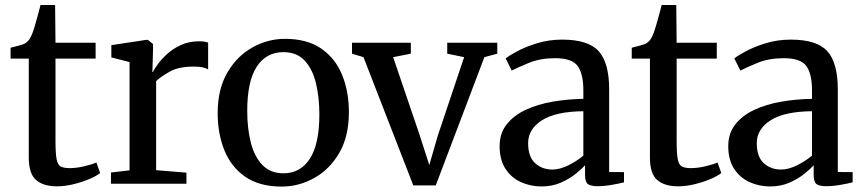

<svg xmlns="http://www.w3.org/2000/svg" viewBox="-20 -712 3344 744"><path d="M200.5 10Q148.5 10 120 -14.2Q91.5 -38.5 91.5 -102V-485H21V-527Q35 -531 53.5 -535.5Q72 -540 79.5 -545.5Q89 -552 94.5 -560.5Q100 -569 105.5 -583Q110 -595 116.2 -616.2Q122.5 -637.5 128.2 -658.8Q134 -680 137 -692.5H193.5L195 -546.5H350.5V-485H195V-168Q195 -118.5 199.2 -95.8Q203.5 -73 215.5 -66.8Q227.5 -60.5 250.5 -60.5Q276.5 -60.5 307 -67.8Q337.5 -75 353.5 -82.5L368 -41.5Q353 -29.5 325 -17.8Q297 -6 264 2Q231 10 200.5 10Z M410 0V-43.5L482 -52V-471.5L411.5 -489.5V-537L546.5 -557.5H553L573 -541.5V-520L570.5 -432.5L573 -433.5Q577 -443 590.8 -462.2Q604.5 -481.5 627 -502.2Q649.5 -523 680.8 -537.5Q712 -552 751.5 -552Q765 -552 773 -550.5Q781 -549 786.5 -547V-443Q781 -447 767 -450.5Q753 -454 731 -454Q673.5 -454 639.8 -435.5Q606 -417 585 -398V-52.5L702.5 -43V0Z M823.5 -273.5Q823.5 -366.5 861 -430.8Q898.5 -495 958.2 -528.2Q1018 -561.5 1084 -561.5Q1170 -561.5 1224.8 -523.8Q1279.5 -486 1305.8 -421.5Q1332 -357 1332 -277Q1332 -183.5 1294.5 -119.2Q1257 -55 1197.2 -22Q1137.5 11 1071.5 11Q985.5 11 930.8 -26.8Q876 -64.5 849.8 -129Q823.5 -193.5 823.5 -273.5ZM1078.5 -40.5Q1144.5 -40.5 1181 -97.5Q1217.5 -154.5 1217.5 -268.5Q1217.5 -336 1204 -390.8Q1190.5 -445.5 1160 -477.8Q1129.5 -510 1078.5 -510Q1011.5 -510 974.8 -453.5Q938 -397 938 -282Q938 -214 952 -159.2Q966 -104.5 997 -72.5Q1028 -40.5 1078.5 -40.5Z M1344 -504V-546.5H1572V-504L1503.5 -490.5L1605 -192L1643.5 -72.5L1677 -188L1778.5 -490.5L1713 -504V-546.5H1907V-504L1857 -490.5L1668.5 6.5H1581.5L1388.5 -490.5Z M1916 -145.5Q1916 -195.5 1943.5 -230.2Q1971 -265 2017.2 -286.5Q2063.5 -308 2121.5 -318Q2179.5 -328 2240.5 -329V-361.5Q2240.5 -426 2218.5 -456.2Q2196.5 -486.5 2131 -486.5Q2074 -486.5 2031 -469Q1988 -451.5 1963 -438.5L1939.5 -485.5Q1951 -495.5 1983.5 -513Q2016 -530.5 2061.5 -544.5Q2107 -558.5 2158 -558.5Q2259.5 -558.5 2300 -513.5Q2340.5 -468.5 2340.5 -365.5V-45.5L2398 -45V-5.5Q2381.5 -1 2351.5 4.2Q2321.5 9.5 2296 9.5Q2269.5 9.5 2258.2 1.5Q2247 -6.5 2247 -35.5V-71.5Q2235 -58 2211.2 -38.8Q2187.5 -19.5 2153.8 -4.5Q2120 10.5 2078.5 10.5Q2035.5 10.5 1998.2 -6.5Q1961 -23.5 1938.5 -58.2Q1916 -93 1916 -145.5ZM2121 -55Q2149 -55 2182 -71.2Q2215 -87.5 2240.5 -109V-281Q2133.5 -280 2080 -245.8Q2026.5 -211.5 2026.5 -157.5Q2026.5 -104.5 2053.5 -79.8Q2080.5 -55 2121 -55Z M2607.5 10Q2555.5 10 2527 -14.2Q2498.5 -38.5 2498.5 -102V-485H2428V-527Q2442 -531 2460.5 -535.5Q2479 -540 2486.5 -545.5Q2496 -552 2501.5 -560.5Q2507 -569 2512.5 -583Q2517 -595 2523.2 -616.2Q2529.5 -637.5 2535.2 -658.8Q2541 -680 2544 -692.5H2600.5L2602 -546.5H2757.5V-485H2602V-168Q2602 -118.5 2606.2 -95.8Q2610.5 -73 2622.5 -66.8Q2634.5 -60.5 2657.5 -60.5Q2683.5 -60.5 2714 -67.8Q2744.5 -75 2760.5 -82.5L2775 -41.5Q2760 -29.5 2732 -17.8Q2704 -6 2671 2Q2638 10 2607.5 10Z M2802 -145.5Q2802 -195.5 2829.5 -230.2Q2857 -265 2903.2 -286.5Q2949.5 -308 3007.5 -318Q3065.5 -328 3126.5 -329V-361.5Q3126.5 -426 3104.5 -456.2Q3082.5 -486.5 3017 -486.5Q2960 -486.5 2917 -469Q2874 -451.5 2849 -438.5L2825.5 -485.5Q2837 -495.5 2869.5 -513Q2902 -530.5 2947.5 -544.5Q2993 -558.5 3044 -558.5Q3145.5 -558.5 3186 -513.5Q3226.5 -468.5 3226.5 -365.5V-45.5L3284 -45V-5.5Q3267.5 -1 3237.5 4.2Q3207.5 9.5 3182 9.5Q3155.5 9.5 3144.2 1.5Q3133 -6.5 3133 -35.5V-71.5Q3121 -58 3097.2 -38.8Q3073.5 -19.5 3039.8 -4.5Q3006 10.5 2964.5 10.5Q2921.5 10.5 2884.2 -6.5Q2847 -23.5 2824.5 -58.2Q2802 -93 2802 -145.5ZM3007 -55Q3035 -55 3068 -71.2Q3101 -87.5 3126.5 -109V-281Q3019.5 -280 2966 -245.8Q2912.5 -211.5 2912.5 -157.5Q2912.5 -104.5 2939.5 -79.8Q2966.5 -55 3007 -55Z"/></svg>

Font: Merriweather Text
Style: Regular
Weight: 400
Designer: Eben Sorkin
Foundry: Eben Sorkin
Version: Version 2.100; ttfautohint (v1.7.19-72a1) -l 8 -r 50 -G 200 